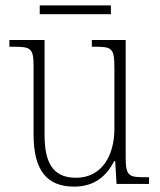

<svg xmlns="http://www.w3.org/2000/svg" viewBox="-20 -685 595 715"><path d="M128 -632H393V-665H128ZM256 10C331 10 377 -29 405 -85H409L414 0H535V-25H518C460 -25 448 -30 448 -99V-536H322V-511H332C397 -511 406 -506 406 -433V-205C406 -107 360 -23 263 -23C173 -23 146 -85 146 -183V-536H15V-511H30C94 -511 105 -506 105 -439V-184C105 -49 156 10 256 10Z"/></svg>

Font: Noto Serif Myanmar SemiCondensed ExtraLight
Style: Regular
Weight: 200
Width: 4
Designer: Ben Mitchell and the Monotype Design Team
Foundry: Monotype Imaging Inc.
Version: Version 2.106